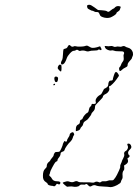

<svg xmlns="http://www.w3.org/2000/svg" viewBox="-20 -786 587 805"><path d="M514 -182Q515 -184 519 -184Q523 -184 526 -181Q529 -178 530.5 -172Q532 -166 524.5 -159Q517 -152 517 -145.5Q517 -139 521 -136Q525 -133 522.5 -129Q520 -125 519 -125Q512 -124 516 -116Q520 -105 508 -97L500 -92L501 -84Q502 -76 499 -72Q492 -65 494 -48Q495 -40 491.5 -34.5Q488 -29 487 -24Q486 -20 483.5 -18Q481 -16 471 -10Q449 1 438 -2Q434 -3 412.5 -4Q391 -5 386 -7Q374 -13 364 -6Q356 -1 350 -9Q342 -18 338 -13Q337 -11 327 -12Q317 -13 313.5 -8.5Q310 -4 301 -3Q292 -2 286.5 -3.5Q281 -5 271 -4L261 -3L252 -10Q243 -18 243 -19Q243 -21 249.5 -23Q256 -25 261 -26Q268 -26 272 -24Q283 -20 292 -24.5Q301 -29 308 -24Q312 -21 335.5 -21.5Q359 -22 365 -20.5Q371 -19 377 -22Q384 -27 395 -22Q400 -20 404 -23.5Q408 -27 416.5 -26Q425 -25 431.5 -28Q438 -31 446 -30Q454 -29 457 -33Q460 -37 464 -42Q469 -49 479 -71Q485 -84 484 -88Q483 -92 487 -100Q491 -108 491 -110Q491 -112 496.5 -122Q502 -132 501 -138Q498 -148 507 -153Q513 -156 515.5 -163Q518 -170 515 -176Q513 -179 514 -182ZM289 -228Q293 -221 289 -218Q287 -216 285 -208Q283 -200 276 -193Q268 -186 260 -174.5Q252 -163 251 -158Q250 -153 245 -151Q234 -148 234 -142Q234 -133 225 -123Q221 -118 221 -114Q221 -110 218 -109.5Q215 -109 211.5 -105Q208 -101 199 -84Q190 -67 190 -63.5Q190 -60 187.5 -55Q185 -50 189.5 -47Q194 -44 197 -38Q203 -26 218 -26Q227 -26 230.5 -24Q234 -22 233 -19Q232 -10 223 -14Q219 -17 217 -14Q211 -4 206 -5Q202 -7 196 -7Q182 -9 180 -14Q179 -19 173 -22Q159 -30 160 -49Q160 -70 169 -78Q176 -84 176 -89Q176 -101 186 -108Q190 -111 191 -114Q192 -117 198.5 -124.5Q205 -132 205 -135Q205 -138 207.5 -142.5Q210 -147 212 -148Q215 -149 221.5 -149Q228 -149 230 -151Q233 -154 238 -165.5Q243 -177 243 -179Q243 -182 246.5 -188.5Q250 -195 251 -195Q252 -195 254 -193Q256 -191 258.5 -192.5Q261 -194 261 -197Q261 -201 266.5 -209Q272 -217 272 -220Q272 -226 279.5 -230Q287 -234 289 -228ZM209 -435Q211 -434 211 -432Q211 -430 208 -429Q205 -427 204 -429.5Q203 -432 205 -433.5Q207 -435 209 -435ZM214 -465Q226 -465 223 -452Q222 -446 220 -443.5Q218 -441 214 -442Q210 -443 208.5 -450.5Q207 -458 208.5 -461.5Q210 -465 214 -465ZM462 -481Q467 -489 475 -477Q480 -470 478 -467Q476 -464 469 -454Q462 -444 452.5 -434.5Q443 -425 440 -425Q435 -425 438 -417Q440 -411 436 -404Q432 -397 425 -393Q411 -387 411 -379Q411 -377 402.5 -368.5Q394 -360 389.5 -355Q385 -350 381.5 -346.5Q378 -343 378 -334.5Q378 -326 370.5 -318.5Q363 -311 363 -308Q363 -305 358 -299Q353 -293 350 -288.5Q347 -284 338.5 -279Q330 -274 329 -267Q328 -260 322.5 -255Q317 -250 317 -247Q315 -240 303 -237L298 -236V-244Q298 -260 308 -264Q315 -267 315 -275Q315 -283 322 -285Q325 -285 327 -291Q328 -295 334.5 -303Q341 -311 346 -313Q351 -315 352.5 -325Q354 -335 358.5 -338.5Q363 -342 364 -347Q364 -349 364.5 -349.5Q365 -350 366.5 -350.5Q368 -351 372 -350Q376 -350 377.5 -350.5Q379 -351 380.5 -352Q382 -353 382 -355Q382 -357 381 -361Q380 -367 383 -372Q389 -383 401 -389Q406 -391 413 -407Q416 -414 417.5 -414Q419 -414 426.5 -419Q434 -424 434 -432Q434 -438 436.5 -443Q439 -448 443 -448Q453 -448 453 -453Q453 -456 456.5 -467Q460 -478 462 -481ZM228 -514Q230 -516 236 -514Q238 -513 238 -502Q238 -491 236.5 -487.5Q235 -484 228.5 -491Q222 -498 222 -500Q222 -508 228 -514ZM424 -593Q434 -591 445 -593Q450 -594 455.5 -591Q461 -588 466.5 -590Q472 -592 479.5 -590.5Q487 -589 491 -591Q499 -595 505 -591Q509 -588 517 -586Q532 -582 537 -566Q539 -557 536 -550.5Q533 -544 533 -542Q533 -540 524 -530.5Q515 -521 515 -514Q515 -510 513.5 -508Q512 -506 506 -503Q497 -499 491 -493Q483 -485 481 -490Q477 -501 482 -505Q485 -507 487.5 -514.5Q490 -522 495 -528Q500 -534 498.5 -544.5Q497 -555 499 -558Q503 -566 496 -570Q492 -571 477.5 -571Q463 -571 458 -573.5Q453 -576 447 -574.5Q441 -573 432.5 -576.5Q424 -580 421.5 -585Q419 -590 419 -592Q419 -594 424 -593ZM266 -594Q270 -600 275 -595Q281 -588 288 -591Q293 -594 298 -592Q304 -590 317.5 -590.5Q331 -591 337 -593Q343 -596 348.5 -593.5Q354 -591 357 -589Q365 -582 387 -588Q399 -592 399.5 -592Q400 -592 403 -586Q407 -580 405 -577Q403 -574 397 -578Q394 -580 391.5 -577Q389 -574 375.5 -574Q362 -574 354.5 -571.5Q347 -569 340 -572Q328 -576 318 -573Q314 -571 310 -574Q303 -580 297 -575Q294 -573 289 -573Q283 -573 273 -562Q263 -551 260 -542Q253 -521 245 -517Q238 -513 236 -519Q234 -524 241 -536Q243 -540 244 -557.5Q245 -575 246 -578Q247 -581 253 -582Q259 -583 261.5 -586.5Q264 -590 266 -594ZM376 -755 391 -744 407 -743Q423 -742 428 -739Q432 -736 435 -736.5Q438 -737 445 -743Q454 -750 456 -750Q458 -750 463 -756Q470 -762 480 -760Q486 -759 486 -756.5Q486 -754 485 -753Q484 -752 483 -747Q482 -742 475.5 -738Q469 -734 469 -733Q469 -726 450 -716Q437 -708 418 -712Q401 -716 399 -723Q398 -725 395.5 -730.5Q393 -736 386 -735.5Q379 -735 374.5 -738Q370 -741 367 -741Q364 -741 359 -744Q354 -747 350.5 -748.5Q347 -750 345.5 -756Q344 -762 346.5 -764Q349 -766 355 -766Q361 -766 376 -755Z"/></svg>

Font: TT2020 Style D
Style: Italic
Weight: 400
Italic angle: -15°
Version: Version 0.2.000